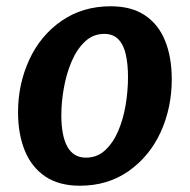

<svg xmlns="http://www.w3.org/2000/svg" viewBox="-20 -584 606 612"><path d="M234.5 8Q168.5 8 124.8 -21.2Q81 -50.5 59.2 -103.5Q37.5 -156.5 37.5 -226.5Q37.5 -316 73.5 -394Q109 -471 176.2 -517.5Q243.5 -564 333 -564Q399 -564 442 -535.2Q485 -506.5 506.2 -454.2Q527.5 -402 527.5 -330.5Q527.5 -241.5 492.5 -163.5Q457 -86 390.5 -39Q324 8 234.5 8ZM254 -81.5Q289.5 -81.5 315 -105Q340.5 -128.5 356.8 -166.5Q373 -204.5 380.5 -249.5Q388 -294.5 388 -337.5Q388 -379.5 381 -410.5Q374 -441.5 357.2 -458.8Q340.5 -476 312.5 -476Q276.5 -476 250.5 -451.2Q224.5 -426.5 208 -387.5Q191.5 -348.5 183.5 -303.2Q175.5 -258 175.5 -217Q175.5 -150.5 195 -116Q214.5 -81.5 254 -81.5Z"/></svg>

Font: Merriweather Sans SemiBold
Style: Italic
Weight: 600
Italic angle: -7.5°
Designer: Eben Sorkin
Foundry: Eben Sorkin
Version: Version 2.001